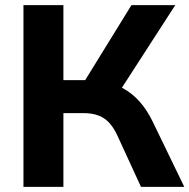

<svg xmlns="http://www.w3.org/2000/svg" viewBox="-20 -725 735 745"><path d="M71 0V-705H226V-414H326L300 -397L490 -705H660L441 -366L379 -409Q424 -401 459 -381.5Q494 -362 522 -330.5Q550 -299 572 -254L695 0H527L435 -200Q413 -247 382.5 -266.5Q352 -286 305 -286H226V0Z"/></svg>

Font: Nunito Sans 12pt ExtraBold
Style: Regular
Weight: 800
Designer: Vernon Adams
Foundry: Vernon Adams
Version: Version 3.101;gftools[0.9.27]